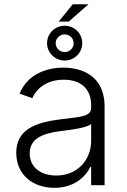

<svg xmlns="http://www.w3.org/2000/svg" viewBox="-20 -871 596 903"><path d="M235.8 12.4C326.7 12.4 382.1 -38 404.8 -86.3H408.7V0H471.9V-370.4C471.9 -516.7 361.9 -552.9 278.4 -552.9C195 -552.9 109 -519.9 72.1 -430.8L132.1 -409.1C152 -456 201.3 -496.1 280.2 -496.1C362.9 -496.1 408.7 -450.6 408.7 -376.1V-363.3C408.7 -322.1 357.6 -321.4 266 -310C142.8 -294.7 56.5 -260.3 56.5 -152.3C56.5 -47.2 136.7 12.4 235.8 12.4ZM244.3 -45.5C172.9 -45.5 119.7 -83.5 119.7 -149.5C119.7 -215.6 173.7 -243.3 266 -254.6C310.7 -259.9 390.3 -269.9 408.7 -288V-209.2C408.7 -119.7 345.2 -45.5 244.3 -45.5ZM284.1 -586.3C330.3 -586.3 366.8 -622.9 366.8 -668C366.8 -713.4 330.3 -750 284.1 -750C238.6 -750 201.3 -713.4 201.3 -668C201.3 -622.9 238.6 -586.3 284.1 -586.3ZM284.1 -626.1C261 -626.1 241.8 -644.9 241.8 -668C241.8 -690.3 261 -709.2 284.1 -709.2C308.2 -709.2 326.3 -690.3 326.3 -668C326.3 -644.9 308.2 -626.1 284.1 -626.1ZM256 -769.5H303.3L396 -850.9H322.1Z"/></svg>

Font: Karasuma Gothic
Style: Light
Weight: 300
Designer: Rasmus Andersson / Ryoko Nishizuka
Foundry: rsms
Version: Version 1.00